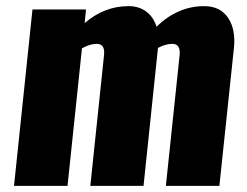

<svg xmlns="http://www.w3.org/2000/svg" viewBox="-20 -609 810 629"><path d="M25.9 0H201.2L248.5 -450.7C264.8 -459.8 280.1 -464.7 294.4 -465.3H296.9C313.2 -465.3 321.3 -455.9 321.3 -437C321.3 -434.4 321.1 -431.5 320.8 -428.2L275.9 0H450.2L497.1 -448.2C497.4 -448.9 497.6 -450.2 497.6 -452.1C512.9 -460.3 527.8 -464.7 542.5 -465.3H544.4C560.7 -465.3 568.8 -455.7 568.8 -436.5C568.8 -433.9 568.7 -431.2 568.4 -428.2L523.4 0H698.7L746.1 -449.2C747.1 -458 747.6 -466.5 747.6 -474.6C747.6 -505.2 740.7 -530.6 727.1 -550.8C709.8 -576.2 683.8 -588.9 648.9 -588.9C591.3 -588.9 539.2 -566.4 492.7 -521.5C486.2 -542.6 475 -559.2 459.2 -571C443.4 -582.9 424 -588.9 400.9 -588.9C348.1 -588.9 300.3 -570.3 257.3 -533.2L261.7 -578.1H86.4Z"/></svg>

Font: Oswald
Style: Heavy
Weight: 800
Designer: Vernon Adams
Foundry: Vernon Adams
Version: 3.0; ttfautohint (v0.95.6-bc232) -l 8 -r 50 -G 200 -x 0 -w "